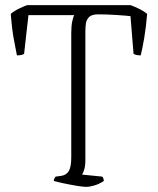

<svg xmlns="http://www.w3.org/2000/svg" viewBox="-20 -729 616 749"><path d="M316 0Q305 0 280.5 -4Q256 -8 230 -13.5Q204 -19 190 -23Q190 -29 192.5 -33.5Q195 -38 197 -40L219 -43Q239 -46 248.5 -62Q258 -78 258 -116V-601Q258 -628 262 -646.5Q266 -665 270 -670H91L74 -519Q66 -513 46 -513Q42 -535 34.5 -573Q27 -611 22 -675Q38 -688 57.5 -697Q77 -706 86 -709H489Q508 -702 525 -693.5Q542 -685 554 -675Q550 -624 542.5 -580Q535 -536 529 -513Q511 -513 501 -519L489 -666Q473 -668 435 -670.5Q397 -673 363 -673Q338 -673 327.5 -662.5Q317 -652 315 -637Q313 -622 313 -606V-104Q313 -82 308.5 -67.5Q304 -53 300 -48L379 -40Q384 -35 385 -23Q367 -11 348 -5.5Q329 0 316 0Z"/></svg>

Font: Texturina 72pt Thin
Style: Regular
Weight: 100
Designer: Guillermo Torres Carreño
Foundry: Omnibus-Type
Version: Version 1.002; ttfautohint (v1.8.3)